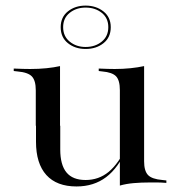

<svg xmlns="http://www.w3.org/2000/svg" viewBox="-20 -663 652 696"><path d="M197.6 -414.5V-207.3H109.7V-335.5Q109.7 -371 95.6 -385.9Q81.5 -400.8 43.5 -404L29.8 -405.6V-414.5Q50.8 -413.7 62.9 -413.3Q75 -412.9 89.5 -412.9Q121 -412.9 148.4 -415.7Q175.8 -418.5 197.6 -423.4ZM198.4 -207.3V-121Q198.4 -65.3 221 -37.9Q243.5 -10.5 290.3 -10.5Q337.9 -10.5 373.8 -39.9Q409.7 -69.4 438.7 -131.5L439.5 -125Q409.7 -54.8 364.9 -21Q320.2 12.9 257.3 12.9Q185.5 12.9 148 -28.6Q110.5 -70.2 110.5 -149.2V-207.3ZM414.5 0V-207.3H502.4V-78.2Q502.4 -43.5 516.5 -28.6Q530.6 -13.7 568.5 -10.5L583.1 -8.9V0Q562.1 -1.6 550 -1.6Q537.9 -1.6 523.4 -1.6Q491.9 -1.6 464.5 0.8Q437.1 3.2 414.5 9.7ZM502.4 -414.5V-207.3H414.5V-336.3Q414.5 -371.8 400.8 -386.3Q387.1 -400.8 350.8 -404L337.9 -405.6V-414.5Q358.9 -413.7 370.6 -413.3Q382.3 -412.9 396 -412.9Q425.8 -412.9 452.8 -415.7Q479.8 -418.5 502.4 -423.4ZM290.3 -485.5Q252.4 -485.5 226.2 -506.5Q200 -527.4 200 -564.5Q200 -600.8 226.2 -621.8Q252.4 -642.7 290.3 -642.7Q328.2 -642.7 354.8 -621.8Q381.5 -600.8 381.5 -564.5Q381.5 -527.4 355.2 -506.5Q329 -485.5 290.3 -485.5ZM290.3 -492.7Q325 -492.7 348.8 -512.1Q372.6 -531.5 372.6 -564.5Q372.6 -597.6 348.8 -616.5Q325 -635.5 290.3 -635.5Q256.5 -635.5 232.7 -616.5Q208.9 -597.6 208.9 -564.5Q208.9 -531.5 232.7 -512.1Q256.5 -492.7 290.3 -492.7Z"/></svg>

Font: Playfair 144pt SemiExpanded Medium
Style: Regular
Weight: 500
Width: 6
Designer: Claus Eggers Sørensen
Foundry: Claus Eggers Sørensen
Version: Version 2.203